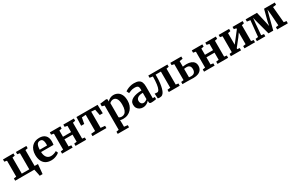

<svg xmlns="http://www.w3.org/2000/svg" viewBox="250 -2335 6671 4343"><g transform="rotate(-30 3586.0 -163.5)"><path d="M572.5 180Q571 163.5 566 138.2Q561 113 555 85.8Q549 58.5 543.8 35.5Q538.5 12.5 536 0H36.5V-59L102.5 -68.5V-484.5L38 -496.5V-555H311V-496.5L245.5 -484.5V-64H441V-484.5L375.5 -496.5V-555H648.5V-496.5L584 -484.5V-70H671Q669.5 -54.5 667.2 -29Q665 -3.5 662.5 26.5Q660 56.5 657 86.2Q654 116 651.8 141Q649.5 166 648 180Z M981 11Q890 11 832.2 -26Q774.5 -63 747.2 -128.2Q720 -193.5 720 -278Q720 -346 739.5 -400Q759 -454 794.5 -491.8Q830 -529.5 879.5 -549.2Q929 -569 989 -569Q1090.5 -569 1144 -516.2Q1197.5 -463.5 1199.5 -368Q1199.5 -335.5 1197.8 -311.2Q1196 -287 1192 -269H867.5Q869.5 -224.5 880.2 -189Q891 -153.5 910.2 -128.5Q929.5 -103.5 957.2 -90.5Q985 -77.5 1021.5 -77.5Q1062 -77.5 1103.2 -91.8Q1144.5 -106 1167 -121.5L1191.5 -67.5Q1175.5 -50.5 1143 -32.2Q1110.5 -14 1068.2 -1.5Q1026 11 981 11ZM867 -329.5 1058.5 -330Q1059.5 -340 1060.2 -351Q1061 -362 1061 -372.5Q1061 -432 1041.2 -468.5Q1021.5 -505 973 -505Q951 -505 932.5 -497Q914 -489 899.8 -469.8Q885.5 -450.5 877.2 -416.2Q869 -382 867 -329.5Z M1261 0V-59L1327 -68V-483.5L1260.5 -496.5V-555H1536V-496.5L1469.5 -483.5V-320.5H1681V-483.5L1613.5 -496.5V-555H1889V-496.5L1824 -483.5V-68L1889.5 -59V0H1612V-59L1681 -68V-254.5H1469.5V-68L1537 -59V0Z M2055 0V-59L2163.5 -69.5V-493.5L2059 -486L2030.5 -331H1950L1956.5 -555H2508.5L2515.5 -331H2435.5L2406 -486L2306.5 -493.5V-69.5L2418.5 -59V0Z M2574.5 242V185L2639 173V-460.5L2574 -478.5V-546.5L2739.5 -567.5H2741.5L2766.5 -548V-492Q2780.5 -510 2804.2 -527.8Q2828 -545.5 2859.2 -557.2Q2890.5 -569 2928 -569Q2986.5 -569 3035.8 -541.2Q3085 -513.5 3115 -453.5Q3145 -393.5 3145 -296Q3145 -234.5 3126 -179Q3107 -123.5 3069.5 -80.8Q3032 -38 2977.2 -13.5Q2922.5 11 2851.5 11Q2831.5 11 2810 7.5Q2788.5 4 2775.5 -0.5L2778.5 81V173L2870.5 185V242ZM2854.5 -49.5Q2893 -49.5 2925 -72.2Q2957 -95 2975.8 -145.5Q2994.5 -196 2994.5 -280Q2994.5 -335 2985.8 -374Q2977 -413 2960.5 -437.8Q2944 -462.5 2922.5 -474.2Q2901 -486 2875.5 -486Q2853.5 -486 2834.5 -479.5Q2815.5 -473 2801 -463.5Q2786.5 -454 2778.5 -444V-74Q2785.5 -65 2806.2 -57.2Q2827 -49.5 2854.5 -49.5Z M3372 11Q3327 11 3288.8 -8Q3250.5 -27 3227.2 -64.2Q3204 -101.5 3204 -156Q3204 -203 3229.5 -237.8Q3255 -272.5 3300 -294.8Q3345 -317 3404 -328.2Q3463 -339.5 3530.5 -340V-366Q3530.5 -404.5 3522.5 -427.8Q3514.5 -451 3492 -461.5Q3469.5 -472 3426.5 -472Q3369 -472 3326 -455.5Q3283 -439 3259 -427.5L3227.5 -492Q3239.5 -502 3273.8 -520Q3308 -538 3357.2 -552.8Q3406.5 -567.5 3463.5 -567.5Q3539.5 -567.5 3583.2 -545.5Q3627 -523.5 3645.8 -479Q3664.5 -434.5 3664.5 -365.5V-61H3719V-5.5Q3707.5 -2.5 3686 1Q3664.5 4.5 3640.2 7Q3616 9.5 3596 9.5Q3562.5 9.5 3550.5 -0.2Q3538.5 -10 3538.5 -41V-67.5Q3526 -53 3502.5 -34.5Q3479 -16 3446.2 -2.5Q3413.5 11 3372 11ZM3437 -71.5Q3458.5 -71.5 3485 -84.2Q3511.5 -97 3530.5 -114.5V-279Q3468.5 -279 3429.2 -264Q3390 -249 3372 -224.5Q3354 -200 3354 -170.5Q3354 -138 3364.5 -116Q3375 -94 3393.8 -82.8Q3412.5 -71.5 3437 -71.5Z M3809.5 6.5Q3794 6.5 3781.5 4.2Q3769 2 3760.5 -1L3753 -129Q3763.5 -126.5 3782.5 -124.8Q3801.5 -123 3818 -123Q3848 -123 3869 -164.5Q3890 -206 3901.2 -286.2Q3912.5 -366.5 3913 -484.5L3833 -496.5V-555H4332V-496L4268.5 -484.5V-68L4334 -59V0H4048.5V-59L4125 -68V-490H3987V-441.5Q3987 -341.5 3977.2 -268.8Q3967.5 -196 3954 -147.5Q3940.5 -99 3927 -72Q3911 -38 3883.8 -15.8Q3856.5 6.5 3809.5 6.5Z M4405.5 0V-57.5L4471.5 -66V-483.5L4407.5 -495.5V-555H4695V-495.5L4610.5 -483.5V-338.5Q4622 -340.5 4638.2 -342.2Q4654.5 -344 4673.8 -345.5Q4693 -347 4712.5 -347Q4778 -347 4826.2 -328.2Q4874.5 -309.5 4900.8 -272.2Q4927 -235 4927 -180Q4927 -122 4898.8 -80.8Q4870.5 -39.5 4818.8 -17.8Q4767 4 4695 4Q4685 4 4664 3.2Q4643 2.5 4617.8 2Q4592.5 1.5 4570 0.8Q4547.5 0 4534.5 0ZM4664.5 -56.5Q4725.5 -56.5 4753.2 -88.8Q4781 -121 4781 -176.5Q4781 -232 4754.2 -259.5Q4727.5 -287 4677 -287Q4659 -287 4641.2 -285Q4623.5 -283 4610.5 -280.5V-61Q4620.5 -59 4635 -57.8Q4649.5 -56.5 4664.5 -56.5Z M4969.5 0V-59L5035.5 -68V-483.5L4969 -496.5V-555H5244.5V-496.5L5178 -483.5V-320.5H5389.5V-483.5L5322 -496.5V-555H5597.5V-496.5L5532.5 -483.5V-68L5598 -59V0H5320.5V-59L5389.5 -68V-254.5H5178V-68L5245.5 -59V0Z M5669.5 0V-59L5733 -68.5V-484L5671 -497V-555H5943.5V-497L5875 -484V-181.5L5935 -258.5L6093.5 -462.5V-484L6033.5 -497V-555H6297.5V-497L6236 -483.5V-68.5L6300.5 -59V0H6025.5V-59L6093.5 -68.5V-376L6032.5 -289.5L5875 -90V-66.5L5935.5 -59V0Z M6349.5 0V-59L6419 -68.5L6460.5 -485.5L6375.5 -497V-555H6671.5L6738.5 -265L6760.5 -157.5L6781.5 -265L6857 -555H7136.5V-497L7051.5 -485.5L7089.5 -68.5L7157.5 -59V0H6880V-59L6949 -68.5L6928 -358L6914 -501L6875.5 -359.5L6789 -21.5H6665L6574 -362L6538.5 -501L6524 -361.5L6500 -68.5L6569.5 -59V0Z"/></g></svg>

Font: Merriweather 20pt
Style: Bold
Weight: 700
Version: Version 2.100